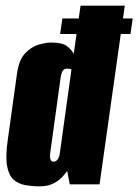

<svg xmlns="http://www.w3.org/2000/svg" viewBox="-20 -650 488 677"><path d="M192 -530 200 -585H448L440 -530ZM120 7Q92 7 68 2.5Q44 -2 27.5 -17Q11 -32 5 -64.5Q-1 -97 7 -154L40 -391Q47 -440 69.5 -463Q92 -486 117.5 -493Q143 -500 160 -500Q200 -500 216.5 -487Q233 -474 240 -460L264 -630H420L331 0H226L217 -47Q212 -40 200.5 -27Q189 -14 169 -3.5Q149 7 120 7ZM169 -80Q173 -80 176 -81.5Q179 -83 182 -86.5Q185 -90 187.5 -95.5Q190 -101 191 -110Q201 -184 211.5 -258Q222 -332 232 -405Q232 -405 230 -406Q228 -407 224.5 -407.5Q221 -408 216 -408Q211 -408 206.5 -405.5Q202 -403 199 -396.5Q196 -390 194 -378L157 -110Q156 -101 156.5 -95.5Q157 -90 158.5 -86.5Q160 -83 162.5 -81.5Q165 -80 169 -80Z"/></svg>

Font: Alumni Sans Black
Style: Italic
Weight: 900
Italic angle: -8°
Version: Version 1.016